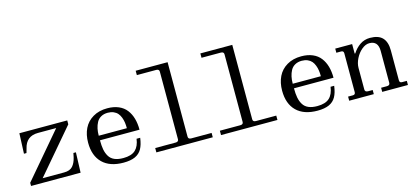

<svg xmlns="http://www.w3.org/2000/svg" viewBox="-61 -1161 3500 1623"><g transform="rotate(-15 1689.5 -350.0)"><path d="M55.2 0V-27.8L387.2 -418H228Q123.5 -418 100.1 -314.9L89.8 -278.8H67.9L75.2 -456.1H494.1V-421.9L167 -38.1H355Q405.3 -38.1 429.9 -65.2Q454.6 -92.3 465.8 -141.1L473.1 -176.8H495.1L488.8 0Z M717.8 -262.2H963.9Q963.9 -289.1 960.7 -312Q957.5 -335 949 -357.4Q940.4 -379.9 927 -395.5Q913.6 -411.1 891.6 -420.7Q869.6 -430.2 840.8 -430.2Q806.6 -430.2 781.5 -416Q756.3 -401.9 743.2 -377.2Q730 -352.5 723.9 -324.2Q717.8 -295.9 717.8 -262.2ZM615.7 -228Q615.7 -297.9 641.8 -351.6Q668 -405.3 720.9 -436.5Q773.9 -467.8 846.7 -467.8Q902.8 -467.8 945.3 -449.5Q987.8 -431.2 1013.4 -397.7Q1039.1 -364.3 1051.5 -320.3Q1064 -276.4 1064 -222.2H717.8Q717.8 -174.3 724.1 -140.6Q730.5 -106.9 746.8 -79.8Q763.2 -52.7 793.9 -39.3Q824.7 -25.9 870.6 -25.9Q941.9 -25.9 976.8 -58.3Q1011.7 -90.8 1020 -154.8H1051.8Q1043.9 -95.2 1023.7 -59.3Q1003.4 -23.4 964.4 -5.6Q925.3 12.2 862.8 12.2Q743.7 12.2 679.7 -50.5Q615.7 -113.3 615.7 -228Z M1151.9 0V-38.1H1330.6Q1356.9 -38.1 1356.9 -60.1V-651.9Q1356.9 -673.8 1330.6 -673.8H1161.6V-711.9H1440.9V-60.1Q1440.9 -38.1 1467.8 -38.1H1645.5V0Z M1717.8 0V-38.1H1896.5Q1922.9 -38.1 1922.9 -60.1V-651.9Q1922.9 -673.8 1896.5 -673.8H1727.5V-711.9H2006.8V-60.1Q2006.8 -38.1 2033.7 -38.1H2211.4V0Z M2415.5 -262.2H2661.6Q2661.6 -289.1 2658.4 -312Q2655.3 -335 2646.7 -357.4Q2638.2 -379.9 2624.8 -395.5Q2611.3 -411.1 2589.4 -420.7Q2567.4 -430.2 2538.6 -430.2Q2504.4 -430.2 2479.2 -416Q2454.1 -401.9 2440.9 -377.2Q2427.7 -352.5 2421.6 -324.2Q2415.5 -295.9 2415.5 -262.2ZM2313.5 -228Q2313.5 -297.9 2339.6 -351.6Q2365.7 -405.3 2418.7 -436.5Q2471.7 -467.8 2544.4 -467.8Q2600.6 -467.8 2643.1 -449.5Q2685.5 -431.2 2711.2 -397.7Q2736.8 -364.3 2749.3 -320.3Q2761.7 -276.4 2761.7 -222.2H2415.5Q2415.5 -174.3 2421.9 -140.6Q2428.2 -106.9 2444.6 -79.8Q2460.9 -52.7 2491.7 -39.3Q2522.5 -25.9 2568.4 -25.9Q2639.6 -25.9 2674.6 -58.3Q2709.5 -90.8 2717.8 -154.8H2749.5Q2741.7 -95.2 2721.4 -59.3Q2701.2 -23.4 2662.1 -5.6Q2623 12.2 2560.5 12.2Q2441.4 12.2 2377.4 -50.5Q2313.5 -113.3 2313.5 -228Z M3145.5 -467.8Q3219.7 -467.8 3254.6 -430.7Q3289.6 -393.6 3289.6 -319.8V-58.1Q3289.6 -36.1 3311.5 -36.1H3353.5V0H3128.4V-36.1H3178.7Q3205.6 -36.1 3205.6 -58.1V-337.9Q3205.6 -425.8 3128.4 -425.8Q3095.2 -425.8 3062 -397.9Q3028.8 -370.1 3008.1 -328.4Q2987.3 -286.6 2987.3 -247.1V-58.1Q2987.3 -36.1 3014.6 -36.1H3054.7V0H2839.4V-36.1H2881.3Q2903.3 -36.1 2903.3 -58.1V-397.9Q2903.3 -419.9 2881.3 -419.9H2839.4V-456.1H2987.3V-373H2992.7Q3018.6 -414.6 3057.4 -441.2Q3096.2 -467.8 3145.5 -467.8Z"/></g></svg>

Font: New Heterodox Mono
Style: Book
Weight: 400
Designer: Hao Chi Kiang <hello@hckiang.com>, Alexey Kryukov <alexios@thessalonica.org.ru>
Version: Version 0.0.3